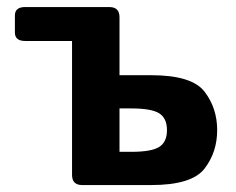

<svg xmlns="http://www.w3.org/2000/svg" viewBox="-20 -533 680 553"><path d="M52.2 -415Q22.9 -415 22.9 -439.5V-488.3Q22.9 -512.7 52.2 -512.7H294.9Q324.2 -512.7 324.2 -483.4V-316.4H415.5Q532.7 -316.4 569.1 -269Q605.5 -221.7 605.5 -158.2Q605.5 -94.7 569.1 -47.4Q532.7 0 415.5 0H216.8Q187.5 0 187.5 -29.3V-415ZM324.2 -95.7H357.9Q416.5 -95.7 438.7 -109.9Q460.9 -124 460.9 -158.2Q460.9 -192.4 438.7 -206.5Q416.5 -220.7 357.9 -220.7H324.2Z"/></svg>

Font: Istok Web
Style: Bold
Weight: 700
Designer: Andrey V. Panov
Foundry: Andrey V. Panov
Version: Version 1.0.2g